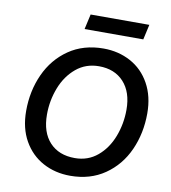

<svg xmlns="http://www.w3.org/2000/svg" viewBox="-95 -970 945 1063"><g transform="rotate(10 377.0 -438.5)"><path d="M328 -888H658L639 -803H309ZM69 -301Q69 -413 112 -507.5Q155 -602 237 -658.5Q319 -715 432 -715Q516 -715 584.5 -678Q653 -641 692.5 -570Q732 -499 732 -403Q732 -291 689.5 -196.5Q647 -102 565 -45.5Q483 11 371 11Q286 11 217.5 -26Q149 -63 109 -133.5Q69 -204 69 -301ZM615 -403Q615 -502 563.5 -558Q512 -614 424 -614Q350 -614 296 -569Q242 -524 214 -452Q186 -380 186 -301Q186 -201 237.5 -145.5Q289 -90 379 -90Q453 -90 506.5 -135Q560 -180 587.5 -252Q615 -324 615 -403Z"/></g></svg>

Font: CBA Beacon Sans Bold
Style: Italic
Weight: 700
Italic angle: -13°
Designer: Wei Huang
Foundry: Wei Huang
Version: Version 1.002